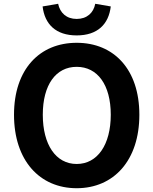

<svg xmlns="http://www.w3.org/2000/svg" viewBox="-20 -980 810 1014"><path d="M385 14C581 14 716 -133 716 -374C716 -614 581 -754 385 -754C189 -754 54 -614 54 -374C54 -133 189 14 385 14ZM385 -114C275 -114 206 -216 206 -374C206 -532 275 -627 385 -627C495 -627 565 -532 565 -374C565 -216 495 -114 385 -114ZM385 -793C495 -793 554 -852 565 -946L483 -960C474 -912 439 -880 385 -880C331 -880 297 -912 287 -960L205 -946C216 -852 275 -793 385 -793Z"/></svg>

Font: Noto Sans JP
Style: Bold
Weight: 700
Designer: Ryoko NISHIZUKA 西塚涼子 (kana, bopomofo & ideographs); Paul D. Hunt (Latin, Greek & Cyrillic); Sandoll Communications 산돌커뮤니
Foundry: Adobe
Version: Version 2.004;hotconv 1.0.118;makeotfexe 2.5.65603